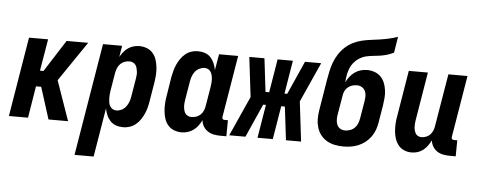

<svg xmlns="http://www.w3.org/2000/svg" viewBox="-57 -886 3115 1251"><g transform="rotate(5 1500.0 -260.0)"><path d="M277 0 211 -208H177L143 0H18L104 -520H229L194 -312H217L350 -520H491L314 -260L405 0Z M466 215 588 -520H713L701 -446Q711 -464 723.5 -479.5Q736 -495 752 -506Q768 -517 787 -522.5Q806 -528 825 -528Q851 -528 874.5 -519Q898 -510 914 -491.5Q930 -473 937.5 -449.5Q945 -426 948 -400.5Q951 -375 949 -349Q947 -323 943 -297L923 -177Q920 -156 914.5 -135Q909 -114 900 -93.5Q891 -73 878 -54Q865 -35 847.5 -20.5Q830 -6 808.5 1Q787 8 766 8Q741 8 719 0.5Q697 -7 681.5 -23.5Q666 -40 657 -61Q648 -82 644 -105L591 215ZM712 -97Q729 -97 745.5 -105Q762 -113 773.5 -127.5Q785 -142 791.5 -159Q798 -176 801 -194L821 -314Q823 -326 824 -338Q825 -350 823.5 -361.5Q822 -373 819 -384.5Q816 -396 809.5 -404.5Q803 -413 793 -418Q783 -423 770 -423Q755 -423 739 -417.5Q723 -412 711 -400Q699 -388 692.5 -372.5Q686 -357 683 -341L663 -221Q661 -208 660 -195Q659 -182 659.5 -169Q660 -156 662 -143.5Q664 -131 670.5 -120.5Q677 -110 687.5 -103.5Q698 -97 712 -97Z M1148 8Q1122 8 1098.5 -1Q1075 -10 1059 -28.5Q1043 -47 1035.5 -70.5Q1028 -94 1025.5 -119.5Q1023 -145 1024.5 -171Q1026 -197 1031 -223L1050 -343Q1054 -364 1059.5 -385Q1065 -406 1074 -426.5Q1083 -447 1096 -466Q1109 -485 1126.5 -499.5Q1144 -514 1165 -521Q1186 -528 1207 -528Q1232 -528 1254.5 -520.5Q1277 -513 1292 -496.5Q1307 -480 1316 -459Q1325 -438 1329 -415L1347 -520H1472L1405 -117Q1404 -113 1404.5 -109Q1405 -105 1407.5 -102Q1410 -99 1414 -98Q1418 -97 1422 -97H1442L1441 8H1404Q1381 8 1359.5 4Q1338 0 1320 -11.5Q1302 -23 1290.5 -41.5Q1279 -60 1277 -83Q1268 -64 1255.5 -47Q1243 -30 1225.5 -17Q1208 -4 1188 2Q1168 8 1148 8ZM1204 -97Q1219 -97 1235 -102.5Q1251 -108 1263 -120Q1275 -132 1281.5 -147.5Q1288 -163 1290 -179L1310 -299Q1312 -312 1313.5 -325Q1315 -338 1314.5 -351Q1314 -364 1311.5 -376.5Q1309 -389 1303 -399.5Q1297 -410 1286.5 -416.5Q1276 -423 1262 -423Q1245 -423 1228 -415Q1211 -407 1199.5 -392.5Q1188 -378 1182 -361Q1176 -344 1173 -326L1153 -206Q1151 -194 1150 -182Q1149 -170 1150 -158.5Q1151 -147 1154 -135.5Q1157 -124 1163.5 -115.5Q1170 -107 1180.5 -102Q1191 -97 1204 -97Z M1459 0 1576 -260 1545 -520H1644L1670 -302H1694L1730 -520H1830L1794 -302H1812L1909 -520H2015L1898 -260L1929 0H1830L1804 -218H1780L1744 0H1644L1680 -218H1662L1565 0Z M2207 8Q2178 8 2150 2.5Q2122 -3 2098.5 -16.5Q2075 -30 2058 -51.5Q2041 -73 2033 -99.5Q2025 -126 2024.5 -155Q2024 -184 2029 -213L2062 -414Q2067 -443 2073 -472Q2079 -501 2089.5 -529.5Q2100 -558 2117 -584.5Q2134 -611 2157 -632.5Q2180 -654 2208 -668Q2236 -682 2265 -689Q2294 -696 2323.5 -699.5Q2353 -703 2382.5 -707.5Q2412 -712 2441.5 -718.5Q2471 -725 2499 -735L2482 -630Q2460 -619 2438 -612.5Q2416 -606 2393 -602.5Q2370 -599 2347.5 -597Q2325 -595 2302 -589.5Q2279 -584 2258.5 -571Q2238 -558 2222.5 -539Q2207 -520 2199 -498Q2191 -476 2187 -454Q2185 -443 2184 -432Q2183 -421 2182 -410Q2192 -430 2205.5 -447.5Q2219 -465 2237 -477.5Q2255 -490 2275.5 -496Q2296 -502 2317 -502Q2342 -502 2365.5 -494Q2389 -486 2406 -469Q2423 -452 2432 -429.5Q2441 -407 2444.5 -382Q2448 -357 2446 -331.5Q2444 -306 2440 -280L2421 -166Q2417 -142 2408.5 -118.5Q2400 -95 2384.5 -73.5Q2369 -52 2348.5 -36Q2328 -20 2304.5 -10Q2281 0 2256 4Q2231 8 2207 8ZM2208 -97Q2224 -97 2241 -103Q2258 -109 2270.5 -121.5Q2283 -134 2289.5 -150.5Q2296 -167 2299 -184L2318 -298Q2321 -315 2321 -332.5Q2321 -350 2314 -364.5Q2307 -379 2293 -388Q2279 -397 2261 -397Q2246 -397 2231 -393Q2216 -389 2203 -379Q2190 -369 2182.5 -354.5Q2175 -340 2173 -325L2151 -196Q2148 -179 2148.5 -161.5Q2149 -144 2155.5 -129Q2162 -114 2176 -105.5Q2190 -97 2208 -97Z M2652 8Q2626 8 2603.5 -1.5Q2581 -11 2566 -29.5Q2551 -48 2543 -71.5Q2535 -95 2533 -120.5Q2531 -146 2532.5 -172Q2534 -198 2539 -223L2588 -520H2713L2661 -206Q2659 -195 2658 -183Q2657 -171 2657.5 -159.5Q2658 -148 2661 -137Q2664 -126 2669.5 -116.5Q2675 -107 2685.5 -102Q2696 -97 2708 -97Q2723 -97 2738.5 -103Q2754 -109 2765 -121Q2776 -133 2782 -148Q2788 -163 2790 -179L2847 -520H2972L2905 -117Q2904 -113 2904.5 -109Q2905 -105 2907.5 -102Q2910 -99 2914 -98Q2918 -97 2922 -97H2942L2941 8H2904Q2881 8 2859.5 4Q2838 0 2820 -11.5Q2802 -23 2791 -41.5Q2780 -60 2777 -82Q2768 -64 2756 -47Q2744 -30 2727.5 -17Q2711 -4 2691.5 2Q2672 8 2652 8Z"/></g></svg>

Font: Iosevka Term Curly Extrabold
Style: Italic
Weight: 800
Italic angle: -9°
Designer: Belleve Invis
Foundry: Belleve Invis
Version: Version 32.3.0